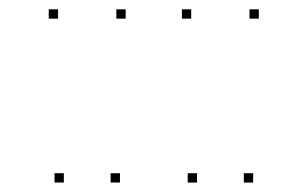

<svg xmlns="http://www.w3.org/2000/svg" viewBox="-20 -760 660 412"><path d="M249.7 -720V-740H229.7V-720ZM104.6 -720V-740H84.6V-720ZM117 -368.3V-388.3H97V-368.3ZM237.4 -368.3V-388.3H217.4V-368.3ZM535.4 -720V-740H515.4V-720ZM390.3 -720V-740H370.3V-720ZM402.8 -368.3V-388.3H382.8V-368.3ZM523.2 -368.3V-388.3H503.2V-368.3Z"/></svg>

Font: Monaspace Neon Dots Var
Style: Regular
Weight: 400
Designer: Riley Cran and the Lettermatic Team
Version: Version 1.100 (Monaspace Neon Dots)